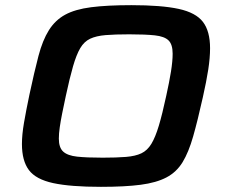

<svg xmlns="http://www.w3.org/2000/svg" viewBox="-20 -716 870 744"><path d="M371 8Q253 8 186 -6.5Q119 -21 92 -57Q65 -93 65 -158Q65 -194 73 -240.5Q81 -287 94 -349Q113 -438 129 -499Q145 -560 169.5 -599Q194 -638 232.5 -659Q271 -680 333 -688Q395 -696 489 -696Q606 -696 672.5 -681.5Q739 -667 766.5 -631Q794 -595 794 -529Q794 -492 787 -446.5Q780 -401 766 -339Q746 -249 728.5 -187.5Q711 -126 687.5 -87.5Q664 -49 625 -28.5Q586 -8 525 0Q464 8 371 8ZM378 -105Q432 -105 468.5 -108Q505 -111 528 -122Q551 -133 566.5 -158.5Q582 -184 595.5 -229Q609 -274 624 -344Q636 -398 642.5 -438.5Q649 -479 649 -508Q649 -544 633 -559.5Q617 -575 580 -579Q543 -583 481 -583Q426 -583 389.5 -580Q353 -577 329.5 -566Q306 -555 291 -529.5Q276 -504 263 -459Q250 -414 235 -344Q227 -307 221 -277Q215 -247 211.5 -222.5Q208 -198 208 -179Q208 -144 225 -128.5Q242 -113 279 -109Q316 -105 378 -105Z"/></svg>

Font: Saira Expanded SemiBold
Style: Italic
Weight: 600
Width: 7
Italic angle: -12°
Designer: Hector Gatti with collaboration of the Omnibus-Type team
Foundry: Omnibus-Type
Version: Version 1.101